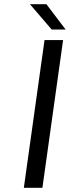

<svg xmlns="http://www.w3.org/2000/svg" viewBox="-20 -890 331 910"><path d="M191 -700H279L181 0H93ZM291 -750H225L122 -870H200Z"/></svg>

Font: Fivo Sans Modern
Style: Italic
Weight: 400
Designer: Alexander Slobzheninov
Foundry: Alexander Slobzheninov
Version: 1.0